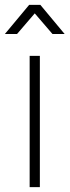

<svg xmlns="http://www.w3.org/2000/svg" viewBox="-42 -770 286 790"><path d="M122 0H80V-540H122ZM28 -630H-22L78 -750H124L224 -630H174L101 -715Z"/></svg>

Font: Manrope Variable Light
Style: Regular
Weight: 200
Designer: Mikhail Sharanda
Foundry: Mikhail Sharanda
Version: Version 4.505